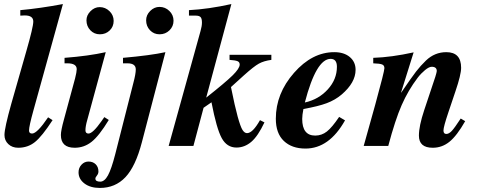

<svg xmlns="http://www.w3.org/2000/svg" viewBox="-20 -719 2374 946"><path d="M290 -699 145 -176Q123 -97 123 -76Q123 -61 138 -61Q163 -61 217 -141L239 -127Q187 -47 152 -19Q117 9 70 9Q40 9 21 -9Q2 -27 2 -54Q2 -88 36 -209L110 -468Q144 -586 144 -613Q144 -643 102 -643Q91 -643 80 -642V-669Q178 -678 290 -699Z M472 -550Q444 -550 425 -570Q406 -590 406 -619Q406 -644 426 -664Q446 -684 471 -684Q499 -684 519.5 -664Q540 -644 540 -616Q540 -588 520.5 -569Q501 -550 472 -550ZM494 -142 516 -128Q468 -49 431 -20Q394 9 348 9Q280 9 280 -54Q280 -76 295 -130L350 -333Q358 -365 358 -378Q358 -407 312 -407H298V-434Q416 -443 501 -462L410 -128Q401 -97 401 -77Q401 -61 416 -61Q437 -61 480 -122Z M766 -550Q738 -550 719 -570Q700 -590 700 -619Q700 -645 720 -665Q740 -685 766 -685Q794 -685 814.5 -665Q835 -645 835 -617Q835 -589 815 -569.5Q795 -550 766 -550ZM795 -462 679 -18Q648 101 598 154Q548 207 472 207Q425 207 396 185Q367 163 367 130Q367 108 381.5 92.5Q396 77 416 77Q438 77 451.5 90.5Q465 104 465 126Q465 137 457.5 146Q450 155 450 161Q450 176 474 176Q495 176 512 145Q529 114 548 40L637 -310Q649 -355 649 -377Q649 -407 608 -407H586V-434Q722 -446 795 -462Z M1317 -449V-424Q1280 -419 1255.5 -405.5Q1231 -392 1182 -348L1118 -290Q1137 -195 1151 -144.5Q1165 -94 1175 -78.5Q1185 -63 1197 -63Q1225 -63 1261 -127L1283 -116Q1251 -48 1218 -20Q1185 8 1145 8Q1098 8 1072.5 -38.5Q1047 -85 1022 -215L983 -188L933 0H811L968 -566Q975 -590 975 -608Q975 -628 968 -635Q961 -642 945 -642H911V-669Q1007 -674 1120 -699L996 -238Q1091 -313 1126 -347.5Q1161 -382 1161 -401Q1161 -413 1150.5 -417.5Q1140 -422 1111 -424V-449Z M1651 -143 1680 -126Q1602 13 1485 13Q1418 13 1378.5 -24.5Q1339 -62 1339 -134Q1339 -258 1428.5 -360Q1518 -462 1627 -462Q1675 -462 1703.5 -438Q1732 -414 1732 -375Q1732 -312 1663 -253Q1631 -226 1589.5 -210.5Q1548 -195 1475 -182Q1469 -152 1469 -133Q1469 -51 1533 -51Q1565 -51 1590.5 -71Q1616 -91 1651 -143ZM1640 -390Q1640 -429 1609 -429Q1538 -429 1482 -214Q1550 -229 1595 -278.5Q1640 -328 1640 -390Z M2250 -135 2272 -122Q2231 -50 2194.5 -20.5Q2158 9 2112 9Q2044 9 2044 -51Q2044 -98 2070 -176L2125 -341Q2132 -364 2132 -369Q2132 -390 2107 -390Q2094 -390 2074 -373.5Q2054 -357 2038 -336Q1991 -274 1959 -201Q1927 -128 1893 0H1772L1829 -204Q1874 -368 1874 -383Q1874 -397 1862.5 -401.5Q1851 -406 1819 -407V-434Q1909 -437 2018 -461L1956 -263H1957Q2008 -338 2030 -366.5Q2052 -395 2079 -421Q2122 -462 2179 -462Q2252 -462 2252 -385Q2252 -351 2224 -269L2189 -165Q2165 -94 2165 -76Q2165 -59 2179 -59Q2192 -59 2206 -74Q2220 -89 2250 -135Z"/></svg>

Font: STIX MathJax Main
Style: Bold Italic
Weight: 700
Italic angle: -16.33°
Designer: MicroPress Inc., with final additions and corrections provided by Coen Hoffman, Elsevier (retired)
Version: Version 1.1.1